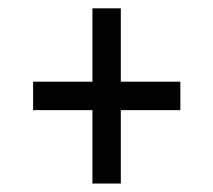

<svg xmlns="http://www.w3.org/2000/svg" viewBox="-20 -486 509 458"><path d="M200.5 -48.2V-223.3H59V-291.1H200.5V-466.1H268.2V-291.1H410.2V-223.3H268.2V-48.2Z"/></svg>

Font: Archivo SemiBold ExtraCondensed
Style: Regular
Weight: 600
Width: 2
Version: Version 2.001